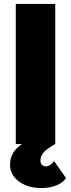

<svg xmlns="http://www.w3.org/2000/svg" viewBox="-20 -730 360 973"><path d="M60 0V-710H260V0ZM190 223Q122 223 76.5 190Q31 157 31 104Q31 -2 196 -41L260 0Q215 25 200 43.5Q185 62 185 83Q185 113 215 113Q224 113 235.5 105Q247 97 254 86L315 173Q298 197 264.5 210Q231 223 190 223Z"/></svg>

Font: Livvic Black
Style: Regular
Weight: 900
Designer: Jacques Le Bailly, Baron von Fonthausen
Version: Version 1.001; ttfautohint (v1.8.2)